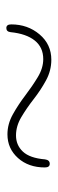

<svg xmlns="http://www.w3.org/2000/svg" viewBox="192 -654 182 606"><g transform="rotate(90 283.0 -351.0)"><path d="M404 -283.5Q371.5 -283.5 341 -300.5Q310.5 -317.5 281.2 -339.8Q252 -362 223.5 -379.2Q195 -396.5 166.5 -396.5Q129.5 -396.5 108 -369.8Q86.5 -343 81.5 -293.5Q80 -280 68.5 -280Q57 -280 57 -295.5Q57 -347.5 88.5 -384.8Q120 -422 168.5 -422Q203 -422 233.8 -405.2Q264.5 -388.5 293 -366.2Q321.5 -344 349.8 -327.2Q378 -310.5 407.5 -310.5Q438 -310.5 458.5 -332.2Q479 -354 483 -402Q485 -417 497 -417Q508.5 -417 508.5 -401.5Q508.5 -350 478.8 -316.8Q449 -283.5 404 -283.5Z"/></g></svg>

Font: Fraunces 72pt Soft Thin
Style: Regular
Weight: 100
Version: Version 1.000;[b76b70a41]